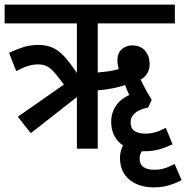

<svg xmlns="http://www.w3.org/2000/svg" viewBox="-20 -642 804 829"><path d="M113 -67 57 -138 256 -277Q230 -312 213 -331Q196 -350 180.5 -357Q165 -364 144 -364Q123 -364 100.5 -357Q78 -350 50 -335L19 -414Q51 -429 81 -438.5Q111 -448 145 -448Q180 -448 206.5 -436.5Q233 -425 257 -399Q281 -373 312 -327V-541H0V-622H735V-541H402V-329Q426 -331 450.5 -334.5Q475 -338 493 -344Q487 -363 487 -381Q487 -414 506.5 -430Q526 -446 550 -446Q588 -446 607 -422.5Q626 -399 626 -366Q626 -341 615 -324Q604 -307 587 -298Q610 -251 635 -211L620 -178Q581 -170 562.5 -153.5Q544 -137 544 -114Q544 -87 561.5 -76Q579 -65 606 -65Q629 -65 649 -70.5Q669 -76 696 -90L725 -19Q700 -7 670.5 2Q641 11 605 11Q599 11 592 11Q583 25 583 42Q583 68 600 79.5Q617 91 645 91Q668 91 687.5 85.5Q707 80 734 66L764 136Q739 149 709.5 158Q680 167 644 167Q579 167 538.5 133.5Q498 100 498 39Q498 11 511 -14Q487 -30 473.5 -56Q460 -82 460 -117Q460 -153 479 -183Q498 -213 538 -232Q526 -258 520 -275Q498 -267 466 -260.5Q434 -254 402 -252V0H312V-223Z"/></svg>

Font: Noto Sans Condensed Medium
Style: Italic
Weight: 500
Width: 3
Italic angle: -12°
Designer: Monotype Design Team
Foundry: Monotype Imaging Inc.
Version: Version 2.013; ttfautohint (v1.8.4.7-5d5b)